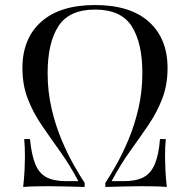

<svg xmlns="http://www.w3.org/2000/svg" viewBox="-20 -742 754 762"><path d="M357 -722Q497 -722 571 -655.5Q645 -589 645 -472Q645 -405 624 -350.5Q603 -296 569 -246Q535 -196 496.5 -142.5Q458 -89 423 -23H471Q520 -23 549.5 -38.5Q579 -54 594.5 -91Q610 -128 615 -190H638Q635 -163 635 -118Q635 -101 636.5 -68Q638 -35 642 0Q620 -2 590.5 -2.5Q561 -3 540 -3Q509 -3 474.5 -2Q440 -1 398 0V-16Q416 -43 441 -87Q466 -131 490 -188Q514 -245 529.5 -312Q545 -379 545 -452Q545 -571 503 -637.5Q461 -704 357 -704Q254 -704 211.5 -637.5Q169 -571 169 -452Q169 -379 184.5 -312Q200 -245 224 -188Q248 -131 273 -87Q298 -43 316 -16V0Q274 -1 239.5 -2Q205 -3 174 -3Q153 -3 123.5 -2.5Q94 -2 72 0Q76 -35 77.5 -68Q79 -101 79 -118Q79 -163 76 -190H99Q105 -128 120 -91Q135 -54 164.5 -38.5Q194 -23 243 -23H291Q256 -89 217.5 -142.5Q179 -196 145 -246Q111 -296 90 -350.5Q69 -405 69 -472Q69 -589 143.5 -655.5Q218 -722 357 -722Z"/></svg>

Font: Playfair Display
Style: Regular
Weight: 400
Designer: Claus Eggers Sørensen
Foundry: Claus Eggers Sørensen
Version: Version 1.203